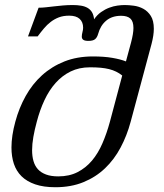

<svg xmlns="http://www.w3.org/2000/svg" viewBox="-20 -747 664 777"><path d="M42 -254.4Q57.1 -310.5 84 -358.6Q110.8 -406.7 150.1 -442.4Q189.5 -478 240.7 -498.3Q292 -518.6 356 -518.6Q401.4 -518.6 434.3 -512.9Q467.3 -507.3 489.7 -498.5L510.3 -574.7Q520 -611.3 520 -633.8Q520 -660.6 507.6 -671.9Q495.1 -683.1 470.2 -683.1Q433.1 -683.1 409.7 -663.3Q386.2 -643.6 377 -609.4Q373 -595.2 364.7 -588.4Q356.4 -581.5 337.9 -581.5Q323.2 -581.5 317.1 -585.9Q311 -590.3 311 -598.6Q311 -606.9 313.7 -616.9Q316.4 -627 316.4 -634.8Q316.4 -657.7 302.2 -670.7Q288.1 -683.6 260.3 -683.6Q236.3 -683.6 218.3 -676.8Q200.2 -669.9 185.3 -658.4Q170.4 -647 157.7 -631.8Q145 -616.7 132.3 -599.6H93.3L136.2 -715.8Q150.4 -715.8 165.8 -717.5Q181.2 -719.2 198.5 -721.2Q215.8 -723.1 234.6 -724.9Q253.4 -726.6 274.4 -726.6Q292.5 -726.6 307.6 -724.1Q322.8 -721.7 334 -715.3Q345.2 -709 352.1 -697.8Q358.9 -686.5 360.8 -668.9Q373 -687 389.2 -698.2Q405.3 -709.5 422.1 -715.8Q439 -722.2 455.3 -724.4Q471.7 -726.6 484.9 -726.6Q501 -726.6 521.5 -723.9Q542 -721.2 560.1 -711.4Q578.1 -701.7 590.3 -682.6Q602.5 -663.6 602.5 -630.4Q602.5 -604.5 593.3 -569.3L508.8 -254.4Q493.7 -198.2 468 -149.9Q442.4 -101.6 405 -65.9Q367.7 -30.3 317.6 -9.8Q267.6 10.7 204.1 10.7Q156.2 10.7 122.3 -1Q88.4 -12.7 67.1 -33.7Q45.9 -54.7 36.1 -84.2Q26.4 -113.8 26.4 -149.9Q26.4 -197.3 42 -254.4ZM128.9 -254.4Q120.1 -222.2 115 -193.1Q109.9 -164.1 109.9 -139.2Q109.9 -114.7 115.5 -95.2Q121.1 -75.7 133.5 -62Q146 -48.3 166.3 -40.8Q186.5 -33.2 215.8 -33.2Q260.3 -33.2 293.7 -50.3Q327.1 -67.4 352.1 -96.9Q377 -126.5 394.5 -167Q412.1 -207.5 424.8 -254.4L474.6 -441.4Q462.9 -450.7 450 -457Q437 -463.4 421.4 -467.3Q405.8 -471.2 387 -472.9Q368.2 -474.6 344.2 -474.6Q300.3 -474.6 265.9 -457.8Q231.4 -440.9 205.1 -411.4Q178.7 -381.8 159.9 -341.6Q141.1 -301.3 128.9 -254.4Z"/></svg>

Font: Arian Grqi
Style: Italic
Weight: 400
Italic angle: -15°
Designer: Ruben Hakobyan (Tarumian)
Foundry: Ruben Hakobyan (Tarumian)
Version: Version 1.002